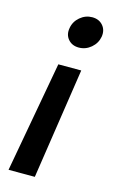

<svg xmlns="http://www.w3.org/2000/svg" viewBox="-115 -603 521 834"><g transform="rotate(15 146.0 -186.0)"><path d="M12.7 181.6 103 -316.9H206.1L130.9 181.6ZM169.4 -410.2Q139.2 -410.2 121.6 -430.7Q104 -451.2 109.4 -481.4Q114.3 -511.7 138.4 -532.2Q162.6 -552.7 192.9 -552.7Q223.6 -552.7 241.2 -532.2Q258.8 -511.7 253.9 -481.4Q248.5 -451.2 224.4 -430.7Q200.2 -410.2 169.4 -410.2Z"/></g></svg>

Font: Inter 17pt Medium
Style: Italic
Weight: 500
Italic angle: -9.3988°
Version: Version 4.001;git-66647c0bb